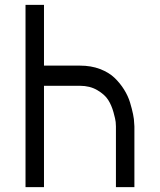

<svg xmlns="http://www.w3.org/2000/svg" viewBox="-20 -770 658 790"><path d="M85 0V-750H161V-500H309Q355 -500 391.5 -486Q428 -472 451 -450Q474 -428 490.5 -401.5Q507 -375 515 -348.5Q523 -322 527.5 -300Q532 -278 532 -264L533 -250V0H457V-250Q457 -257 456 -268Q455 -279 447 -308Q439 -337 425 -359Q411 -381 380.5 -399Q350 -417 309 -417H161V0Z"/></svg>

Font: Hermit Light
Style: Regular
Weight: 300
Designer: Pablo Caro
Version: Version 2.000;PS 002.000;hotconv 1.0.88;makeotf.lib2.5.64775